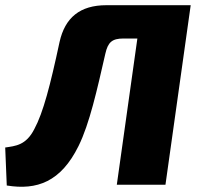

<svg xmlns="http://www.w3.org/2000/svg" viewBox="-45 -710 761 738"><path d="M688 -690H364C262 -690 205 -642 184 -549C148 -381 121 -277 87 -214C55 -151 14 -149 -25 -143L-19 3C97 22 189 -11 257 -149C299 -234 328 -364 360 -504C370 -548 386 -562 430 -562H483L404 0H591Z"/></svg>

Font: Exo 2 Extra Bold
Style: Italic
Weight: 800
Italic angle: -8°
Designer: Natanael Gama
Version: Version 1.001;PS 001.001;hotconv 1.0.88;makeotf.lib2.5.64775